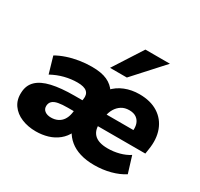

<svg xmlns="http://www.w3.org/2000/svg" viewBox="-160 -971 1238 1187"><g transform="rotate(30 459.0 -377.5)"><path d="M223 11Q167 11 121 -8Q75 -27 49 -64Q23 -101 26 -153Q28 -205 61.5 -237.5Q95 -270 160 -285Q225 -300 321 -300H398L385 -215H323Q282 -215 255.5 -210Q229 -205 215.5 -192.5Q202 -180 201 -159Q200 -136 217 -123Q234 -110 262 -110Q289 -110 310 -120.5Q331 -131 344 -150.5Q357 -170 362 -197L379 -309Q385 -344 365 -362Q345 -380 297 -380Q252 -380 206.5 -368.5Q161 -357 117 -333L83 -450Q114 -468 154 -481.5Q194 -495 238 -502Q282 -509 326 -509Q394 -509 435.5 -490Q477 -471 501 -433H481Q515 -471 562.5 -490Q610 -509 665 -509Q745 -509 798.5 -475Q852 -441 874.5 -380.5Q897 -320 884 -242L879 -209H513L527 -298H758L741 -284Q746 -316 738.5 -340Q731 -364 711.5 -378Q692 -392 660 -392Q628 -392 605 -377.5Q582 -363 567.5 -338.5Q553 -314 548 -282L542 -244Q533 -184 562.5 -152Q592 -120 661 -120Q703 -120 742.5 -130.5Q782 -141 813 -161L849 -44Q809 -18 754.5 -3.5Q700 11 640 11Q583 11 539 -2.5Q495 -16 464 -41.5Q433 -67 415 -102H429Q411 -64 379.5 -38.5Q348 -13 308 -1Q268 11 223 11ZM425 -559 558 -766H733L545 -559Z"/></g></svg>

Font: Nunito Sans 10pt Black
Style: Italic
Weight: 900
Italic angle: -9°
Designer: Vernon Adams
Foundry: Vernon Adams
Version: Version 3.101;gftools[0.9.27]